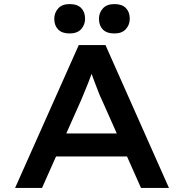

<svg xmlns="http://www.w3.org/2000/svg" viewBox="-20 -921 902 941"><path d="M54 0 366 -700H497L808 0H671L479 -432Q471 -448 462.5 -470Q454 -492 445 -515.5Q436 -539 428 -561.5Q420 -584 414 -602L444 -603Q437 -582 429 -559.5Q421 -537 412 -514Q403 -491 394 -470Q385 -449 377 -429L186 0ZM194 -154 240 -267H614L646 -154ZM541 -757Q503 -757 484 -776.5Q465 -796 465 -829Q465 -858 484 -879.5Q503 -901 541 -901Q578 -901 597 -881.5Q616 -862 616 -829Q616 -800 597 -778.5Q578 -757 541 -757ZM321 -757Q284 -757 265 -776.5Q246 -796 246 -829Q246 -858 265 -879.5Q284 -901 321 -901Q359 -901 378 -881.5Q397 -862 397 -829Q397 -800 378 -778.5Q359 -757 321 -757Z"/></svg>

Font: Lexend Giga Medium
Style: Regular
Weight: 500
Designer: Bonnie Shaver-Troup, Thomas Jockin
Foundry: Lexend
Version: Version 1.007